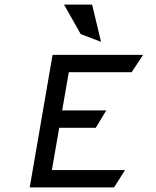

<svg xmlns="http://www.w3.org/2000/svg" viewBox="-20 -820 684 840"><path d="M383 -800H260L333 -671L422 -637ZM281 -504H556L606 -580H210L110 0H479L527 -76H207L239 -261H399L445 -337H252Z"/></svg>

Font: Charger Monospace
Style: Regular
Weight: 400
Designer: Jasper
Foundry: Cannot Into Space Fonts
Version: Version 0.980